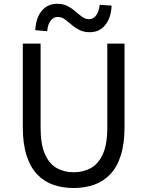

<svg xmlns="http://www.w3.org/2000/svg" viewBox="-20 -959 761 993"><path d="M360.8 13.4Q304.7 13.4 256.8 -2.9Q208.8 -19.2 173.2 -56.1Q137.7 -93 117.8 -153.8Q97.9 -214.5 97.9 -302.4V-733.4H189.9V-299.9Q189.9 -212.2 212.7 -161.4Q235.5 -110.5 274.3 -89.3Q313.1 -68 360.8 -68Q409.8 -68 449 -89.3Q488.3 -110.5 511.7 -161.4Q535 -212.2 535 -299.9V-733.4H624.1V-302.4Q624.1 -214.5 604.3 -153.8Q584.6 -93 548.6 -56.1Q512.7 -19.2 464.6 -2.9Q416.5 13.4 360.8 13.4ZM444.1 -792.4Q412.5 -792.4 389.6 -804.4Q366.7 -816.3 349 -831.9Q331.3 -847.4 314.7 -859.4Q298 -871.3 278.9 -871.3Q257.5 -871.3 242.4 -852.7Q227.3 -834 223.9 -797.6L162.4 -802.9Q165.5 -866.3 195.8 -902.8Q226 -939.4 276.2 -939.4Q307.4 -939.4 330 -927.5Q352.6 -915.5 370.5 -899.7Q388.4 -883.8 404.9 -871.9Q421.4 -859.9 441.1 -859.9Q462.5 -859.9 476.8 -878.9Q491.2 -897.8 495.8 -934.3L557.3 -929.9Q554.2 -865.6 523.9 -829Q493.7 -792.4 444.1 -792.4Z"/></svg>

Font: Noto Sans TC Thin
Style: Regular
Weight: 100
Designer: Ryoko NISHIZUKA 西塚涼子 (kana, bopomofo & ideographs); Paul D. Hunt (Latin, Greek & Cyrillic); Sandoll Communications 산돌커뮤니
Foundry: Adobe
Version: Version 2.004-H2;hotconv 1.0.118;makeotfexe 2.5.65603